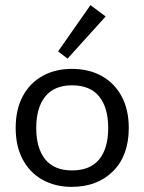

<svg xmlns="http://www.w3.org/2000/svg" viewBox="-20 -712 561 747"><path d="M259 -444Q326 -444 375.5 -416.5Q425 -389 453 -337.5Q481 -286 481 -214Q481 -107 420 -46Q359 15 259 15Q195 15 145.5 -12.5Q96 -40 68.5 -91.5Q41 -143 41 -214Q41 -286 68.5 -337.5Q96 -389 145.5 -416.5Q195 -444 259 -444ZM260 -380Q191 -380 156 -336.5Q121 -293 121 -214Q121 -135 156 -92Q191 -49 260 -49Q331 -49 366 -92Q401 -135 401 -214Q401 -293 366 -336.5Q331 -380 260 -380ZM332 -692 391 -648 243 -484 206 -512Z"/></svg>

Font: Podkova
Style: Regular
Weight: 400
Designer: Ilya Yudin
Foundry: Cyreal (www.cyreal.org)
Version: Version 2.103